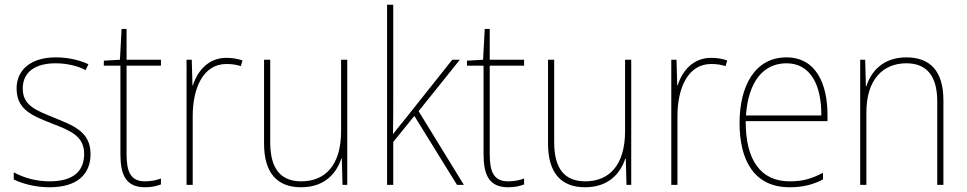

<svg xmlns="http://www.w3.org/2000/svg" viewBox="-20 -780 4079 810"><path d="M362 -130C362 -226 287 -251 207 -284C132 -315 76 -334 76 -407C76 -477 130 -513 215 -513C260 -513 310 -502 341 -484L353 -509C317 -526 269 -538 215 -538C110 -538 50 -485 50 -407C50 -317 116 -292 199 -259C277 -229 335 -206 335 -131C335 -59 291 -15 189 -15C134 -15 82 -29 38 -53V-23C70 -7 125 10 189 10C305 10 362 -44 362 -130Z M592 -15C531 -15 514 -55 514 -130V-503H659V-528H514V-658H493L486 -528L418 -524V-503H488V-130C488 -42 511 10 592 10C621 10 640 5 659 -2V-27C641 -20 619 -15 592 -15Z M935 -536C857 -536 812 -478 794 -420H792L789 -528H767V0H793V-290C793 -410 838 -510 935 -510C959 -510 978 -507 996 -501L1003 -525C983 -532 960 -536 935 -536Z M1445 -528H1419V-227C1419 -82 1351 -15 1251 -15C1167 -15 1120 -65 1120 -179V-528H1094V-174C1094 -53 1147 10 1250 10C1352 10 1400 -51 1420 -111H1422L1425 0H1445Z M1639 -376V-760H1613V0H1639V-181L1728 -291L1908 0H1937L1746 -311L1920 -528H1888L1686 -274C1668 -252 1657 -239 1638 -214C1639 -271 1639 -318 1639 -376Z M2124 -15C2063 -15 2046 -55 2046 -130V-503H2191V-528H2046V-658H2025L2018 -528L1950 -524V-503H2020V-130C2020 -42 2043 10 2124 10C2153 10 2172 5 2191 -2V-27C2173 -20 2151 -15 2124 -15Z M2643 -528H2617V-227C2617 -82 2549 -15 2449 -15C2365 -15 2318 -65 2318 -179V-528H2292V-174C2292 -53 2345 10 2448 10C2550 10 2598 -51 2618 -111H2620L2623 0H2643Z M2980 -536C2902 -536 2857 -478 2839 -420H2837L2834 -528H2812V0H2838V-290C2838 -410 2883 -510 2980 -510C3004 -510 3023 -507 3041 -501L3048 -525C3028 -532 3005 -536 2980 -536Z M3298 -538C3164 -538 3100 -416 3100 -261C3100 -100 3164 10 3311 10C3367 10 3410 -1 3452 -23V-51C3400 -24 3364 -15 3311 -15C3189 -15 3125 -105 3126 -269H3471V-295C3471 -427 3422 -538 3298 -538ZM3298 -513C3400 -513 3446 -420 3445 -293H3127C3137 -438 3202 -513 3298 -513Z M3804 -538C3704 -538 3654 -477 3635 -416H3633L3630 -528H3609V0H3635V-305C3635 -446 3706 -513 3804 -513C3885 -513 3934 -465 3934 -352V0H3960V-357C3960 -481 3903 -538 3804 -538Z"/></svg>

Font: Noto Sans Arabic SemCond Thin
Style: Regular
Weight: 100
Width: 4
Designer: Monotype Design Team, Nadine Chahine, Nizar Qandah and Khaled Hosny
Foundry: Monotype Imaging Inc.
Version: Version 2.012